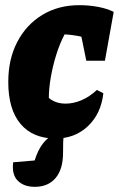

<svg xmlns="http://www.w3.org/2000/svg" viewBox="-20 -523 462 743"><path d="M195 13Q107 13 59.5 -43.5Q12 -100 12 -206Q12 -294 47 -361Q82 -428 144 -465.5Q206 -503 287 -503Q324 -503 359 -496.5Q394 -490 420 -477L386 -288H314L295 -381Q264 -388 230 -390Q211 -354 197.5 -310.5Q184 -267 176.5 -223.5Q169 -180 169 -144Q195 -122 234 -122Q264 -122 295 -135Q326 -148 355 -175L380 -162Q371 -83 320.5 -35Q270 13 195 13ZM115 200Q72 200 48.5 176Q25 152 31 105L114 98Q127 57 146 32.5Q165 8 197 -10H229Q225 8 224.5 26Q224 44 224 68Q224 132 195 166Q166 200 115 200Z"/></svg>

Font: Piazzolla ExtraBold
Style: Italic
Weight: 800
Italic angle: -11.3°
Designer: Juan Pablo del Peral
Foundry: Huerta Tipografica
Version: Version 1.330